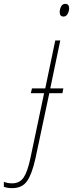

<svg xmlns="http://www.w3.org/2000/svg" viewBox="-154 -737 379 997"><path d="M205 -693Q205 -717 185 -717Q170 -717 163 -702.5Q156 -688 156 -674Q156 -651 176 -651Q190 -651 197.5 -665.5Q205 -680 205 -693ZM30 86 102 -253H170L175 -278H107L159 -527H133L81 -278H12L6 -253H75L4 84Q-11 155 -31.5 185Q-52 215 -91 215Q-116 215 -134 207V233Q-115 240 -91 240Q-39 240 -13.5 203.5Q12 167 30 86Z"/></svg>

Font: Noto Sans Display SemiCondensed Thin
Style: Italic
Weight: 250
Width: 4
Designer: Monotype Design team
Foundry: Monotype Imaging Inc.
Version: 1.000